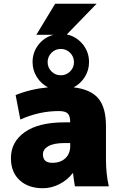

<svg xmlns="http://www.w3.org/2000/svg" viewBox="-20 -990 651 1020"><path d="M323 -340H353Q353 -374 340 -387Q327 -400 293 -400Q188 -400 88 -355L63 -485Q142 -517 235 -526Q198 -545 175.5 -581Q153 -617 153 -660Q153 -712 184 -752Q215 -792 264 -805H173L273 -970H493L335 -807Q386 -796 419.5 -755Q453 -714 453 -660Q453 -617 430.5 -581Q408 -545 371 -526Q463 -515 503 -466.5Q543 -418 543 -320V-140Q543 -68 558 0H378Q372 -34 368 -70H366Q339 -34 296 -12Q253 10 208 10Q131 10 84.5 -32.5Q38 -75 38 -150Q38 -236 111.5 -288Q185 -340 323 -340ZM352.5 -610.5Q373 -631 373 -660Q373 -689 352.5 -709.5Q332 -730 303 -730Q274 -730 253.5 -709.5Q233 -689 233 -660Q233 -631 253.5 -610.5Q274 -590 303 -590Q332 -590 352.5 -610.5ZM208 -170Q208 -125 258 -125Q301 -125 327 -149Q353 -173 353 -215V-230H323Q266 -230 237 -213.5Q208 -197 208 -170Z"/></svg>

Font: M PLUS 1p Black
Style: Regular
Weight: 900
Version: Version 1.061